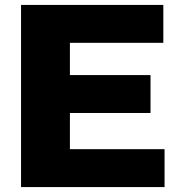

<svg xmlns="http://www.w3.org/2000/svg" viewBox="-20 -760 728 780"><path d="M65.5 0V-740H643.5V-586H264V-154H648.5V0ZM172.5 -301V-455H591.5V-301Z"/></svg>

Font: Encode Sans SemiExpanded ExtraBold
Style: Regular
Weight: 800
Width: 6
Designer: Multiple Designers
Foundry: Impallari Type
Version: Version 3.002